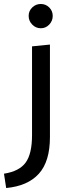

<svg xmlns="http://www.w3.org/2000/svg" viewBox="-93 -735 338 965"><path d="M158 -46Q158 77 102 138.5Q46 200 -62 210L-73 138Q4 126 36 82Q68 38 68 -56V-502L158 -511ZM51 -655Q51 -680 69 -697.5Q87 -715 112 -715Q137 -715 154.5 -697.5Q172 -680 172 -655Q172 -630 154.5 -611.5Q137 -593 112 -593Q87 -593 69 -611.5Q51 -630 51 -655Z"/></svg>

Font: Rambla
Style: Regular
Weight: 400
Designer: Martin Sommaruga
Foundry: Martin Sommaruga
Version: Version 1.001